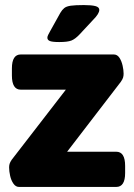

<svg xmlns="http://www.w3.org/2000/svg" viewBox="-20 -738 529 758"><path d="M55 0Q42 0 33 -13Q24 -26 20 -44Q16 -62 16 -77Q16 -85 18 -91.5Q20 -98 26 -107L240 -384H62Q27 -384 27 -440V-468Q27 -523 62 -523H429Q443 -523 451.5 -510Q460 -497 464 -479Q468 -461 468 -447Q468 -439 466 -432Q464 -425 457 -415L245 -139H439Q474 -139 474 -83V-55Q474 0 439 0ZM214 -572Q187 -572 177 -576Q167 -580 167 -589Q167 -594 170 -600Q173 -606 178 -615L218 -687Q225 -699 233.5 -706Q242 -713 259.5 -715.5Q277 -718 311 -718Q341 -718 356.5 -714Q372 -710 372 -699Q372 -684 348 -660L294 -602Q277 -584 262 -578Q247 -572 214 -572Z"/></svg>

Font: Asap ExtraBold
Style: Regular
Weight: 800
Designer: Pablo Cosgaya
Foundry: Omnibus-Type
Version: Version 3.001; ttfautohint (v1.8.4.7-5d5b)